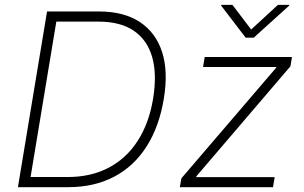

<svg xmlns="http://www.w3.org/2000/svg" viewBox="-20 -775 1260 795"><path d="M262.2 0H79.1L85.9 -42H259.8Q356.9 -42 430.4 -80.8Q503.9 -119.6 550.5 -192.4Q597.2 -265.1 613.8 -365.7Q630.4 -466.3 610.4 -537.6Q590.3 -608.9 534.7 -647.2Q479 -685.5 387.7 -685.5H191.4L198.2 -727.5H389.6Q492.2 -727.5 558.6 -684.1Q625 -640.6 651.1 -559.8Q677.2 -479 658.2 -365.7Q639.2 -250.5 586.9 -168.5Q534.7 -86.4 452.4 -43.2Q370.1 0 262.2 0ZM220.2 -727.5 99.6 0H54.2L174.8 -727.5ZM724.6 0 731 -36.6 1123.5 -494.6 1124 -497.6H820.8L827.6 -539.1H1189L1182.6 -500.5L793 -44.9L792.5 -41.5H1117.2L1110.4 0ZM942.4 -754.9 1020 -652.8 1130.9 -754.9H1178.2L1177.7 -752L1030.8 -619.1H997.1L895.5 -752L896 -754.9Z"/></svg>

Font: Inter 18pt ExtraLight
Style: Italic
Weight: 250
Italic angle: -9.3988°
Designer: Rasmus Andersson
Foundry: rsms
Version: Version 4.001;git-66647c0bb